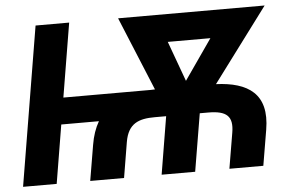

<svg xmlns="http://www.w3.org/2000/svg" viewBox="-51 -801 1331 875"><g transform="rotate(-5 614.5 -363.5)"><path d="M294.7 -727.3H141L20.2 0H174L218.4 -267.8H390.6C373.6 -238.3 361.5 -203.5 354.8 -162.6L327.4 0H482.2L509.2 -162.6C523.4 -246.1 572.4 -263.8 645.6 -263.8H697.8L654.1 0H807.5L851.6 -263.8H890.3C974.4 -263.8 1004.3 -237.2 991.5 -162.6L964.1 0H1119.3L1146.7 -162.6C1174.4 -326.3 1082 -383.5 936.8 -389.6L1188.9 -727.3H518.5L657.7 -389.9C650.2 -389.9 642.8 -389.6 635.7 -389.2H238.6ZM734.7 -600.5H929.7L801.8 -416.5Z"/></g></svg>

Font: Magic Ui Pro
Style: Bold Italic
Weight: 700
Italic angle: -9.39999°
Designer: Stefan Endress, Andreas Faust
Version: Version 1.000;FEAKit 1.0